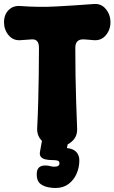

<svg xmlns="http://www.w3.org/2000/svg" viewBox="-20 -709 570 956"><path d="M364 -69Q366 -28 336 -3Q306 22 266 22Q224 22 194 -3Q164 -28 165 -69Q169 -147 170.5 -211Q172 -275 173 -337.5Q174 -400 174 -471Q174 -515 139 -513Q125 -512 111 -511Q97 -510 82 -509Q46 -506 23 -533.5Q0 -561 0 -598Q0 -636 23 -659Q46 -682 82 -679Q173 -672 263.5 -677Q354 -682 447 -689Q484 -692 507 -664Q530 -636 530 -598Q530 -561 507 -533.5Q484 -506 447 -509Q435 -510 423 -511Q411 -512 398 -513Q355 -515 355 -471Q355 -399 356 -336Q357 -273 359 -209Q361 -145 364 -69ZM257 227Q243 227 229.5 225Q216 223 204 219Q178 209 170 193Q162 177 163 155V154Q165 114 207 115Q220 115 229.5 118Q239 121 251 121Q276 121 276 104Q276 94 268 91Q260 88 239 88Q223 88 208 85Q193 82 184.5 73Q176 64 179 47L192 -25H325L313 28Q332 30 345.5 37Q359 44 367 57.5Q375 71 375 90Q375 124 361.5 155.5Q348 187 321.5 207Q295 227 257 227Z"/></svg>

Font: Winky Sans ExtraBold
Style: Regular
Weight: 800
Designer: Simon Atzbach
Foundry: typofactur
Version: Version 1.205